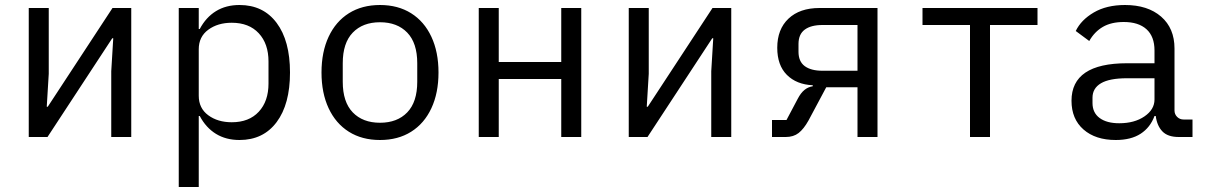

<svg xmlns="http://www.w3.org/2000/svg" viewBox="-20 -548 4840 768"><path d="M95 -516H175V-253L167 -121H171L430 -516H505V0H425V-263L433 -395H429L170 0H95Z M695 -516H775V-432H779Q804 -479 844 -503.5Q884 -528 938 -528Q1033 -528 1086.5 -456.5Q1140 -385 1140 -258Q1140 -131 1086.5 -59.5Q1033 12 938 12Q884 12 844 -12.5Q804 -37 779 -84H775V200H695ZM1054 -214V-302Q1054 -373 1015 -415Q976 -457 907 -457Q851 -457 813 -429Q775 -401 775 -351V-165Q775 -115 813 -87Q851 -59 907 -59Q976 -59 1015 -101Q1054 -143 1054 -214Z M1266 -258Q1266 -340 1294.5 -401Q1323 -462 1375.5 -495Q1428 -528 1500 -528Q1572 -528 1624.5 -495Q1677 -462 1705.5 -401Q1734 -340 1734 -258Q1734 -176 1705.5 -115Q1677 -54 1624.5 -21Q1572 12 1500 12Q1428 12 1375.5 -21Q1323 -54 1294.5 -115Q1266 -176 1266 -258ZM1649 -221V-295Q1649 -376 1609 -417.5Q1569 -459 1500 -459Q1431 -459 1391 -417.5Q1351 -376 1351 -295V-221Q1351 -140 1391 -98.5Q1431 -57 1500 -57Q1569 -57 1609 -98.5Q1649 -140 1649 -221Z M1895 -516H1975V-300H2225V-516H2305V0H2225V-232H1975V0H1895Z M2495 -516H2575V-253L2567 -121H2571L2830 -516H2905V0H2825V-263L2833 -395H2829L2570 0H2495Z M3068 -68H3126L3171 -153Q3183 -176 3197.5 -188Q3212 -200 3231 -203V-207Q3166 -210 3127.5 -248.5Q3089 -287 3089 -357Q3089 -431 3134 -473.5Q3179 -516 3258 -516H3490V0H3410V-199H3285L3214 -66Q3195 -32 3174.5 -16Q3154 0 3123 0H3068ZM3410 -448H3270Q3224 -448 3199 -429.5Q3174 -411 3174 -372V-341Q3174 -302 3199 -283.5Q3224 -265 3270 -265H3410Z M3860 -448H3670V-516H4130V-448H3940V0H3860Z M4695 0Q4651 0 4629.5 -22.5Q4608 -45 4603 -84H4598Q4581 -38 4542.5 -13Q4504 12 4443 12Q4362 12 4314 -30Q4266 -72 4266 -145Q4266 -295 4488 -295H4598V-346Q4598 -402 4566 -431Q4534 -460 4475 -460Q4425 -460 4391.5 -440.5Q4358 -421 4337 -384L4283 -424Q4304 -468 4355 -498Q4406 -528 4480 -528Q4571 -528 4624.5 -481.5Q4678 -435 4678 -354V-106Q4678 -91 4688.5 -80.5Q4699 -70 4714 -70H4750V0ZM4598 -150V-235H4488Q4418 -235 4384 -215Q4350 -195 4350 -157V-136Q4350 -97 4378.5 -76Q4407 -55 4457 -55Q4518 -55 4558 -82.5Q4598 -110 4598 -150Z"/></svg>

Font: iA Writer Quattro V
Style: Regular
Weight: 400
Designer: Mike Abbink, Paul van der Laan, Pieter van Rosmalen, Oliver Reichenstein
Foundry: Information Architects Inc.
Version: Version 2.000